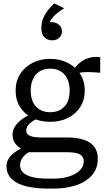

<svg xmlns="http://www.w3.org/2000/svg" viewBox="-20 -862 609 1119"><path d="M296 -842 354 -814Q331 -800 311.5 -784Q292 -768 280 -751Q268 -734 267 -717L251 -728Q259 -731 265.5 -732Q272 -733 278 -733Q306 -733 323.5 -718Q341 -703 341 -680Q341 -656 325 -641.5Q309 -627 285 -627Q257 -627 239 -644.5Q221 -662 221 -697Q221 -726 230 -750.5Q239 -775 255.5 -797.5Q272 -820 296 -842ZM564 -438Q520 -442 489 -442Q458 -442 438 -436Q418 -430 405 -412L392 -427Q406 -456 424.5 -476.5Q443 -497 464.5 -510Q486 -523 511 -527.5Q536 -532 564 -529ZM272 -152Q214 -152 168.5 -174.5Q123 -197 97 -238Q71 -279 71 -334Q71 -389 97.5 -430.5Q124 -472 169.5 -495.5Q215 -519 272 -519Q330 -519 375.5 -495.5Q421 -472 447.5 -430.5Q474 -389 474 -334Q474 -279 447.5 -238Q421 -197 375.5 -174.5Q330 -152 272 -152ZM272 -208Q307 -208 332.5 -222.5Q358 -237 372 -265Q386 -293 386 -334Q386 -374 372 -403Q358 -432 332.5 -447Q307 -462 272 -462Q238 -462 212.5 -447Q187 -432 173 -403Q159 -374 159 -334Q159 -293 173 -265Q187 -237 212.5 -222.5Q238 -208 272 -208ZM257 237Q190 237 136 224.5Q82 212 50 183Q18 154 18 106Q18 82 31 61.5Q44 41 69 23.5Q94 6 133 -12L169 14Q143 26 127 40Q111 54 104 69.5Q97 85 97 102Q97 126 114 143Q131 160 166.5 169.5Q202 179 258 179H292Q344 179 383.5 166Q423 153 445.5 130.5Q468 108 468 80Q468 51 446.5 38Q425 25 366 25H140L136 24Q105 8 86.5 -7.5Q68 -23 60.5 -40Q53 -57 53 -76Q53 -100 65 -121Q77 -142 101 -161.5Q125 -181 161 -198L199 -172Q179 -162 163.5 -151Q148 -140 140.5 -127.5Q133 -115 133 -101Q133 -80 154.5 -70.5Q176 -61 216 -61H368Q428 -61 468.5 -47.5Q509 -34 529.5 -6.5Q550 21 550 63Q550 122 514.5 161Q479 200 421 218.5Q363 237 293 237Z"/></svg>

Font: Roboto Serif 28pt
Style: Regular
Weight: 400
Designer: Greg Gazdowicz
Foundry: Commercial Type
Version: Version 1.008